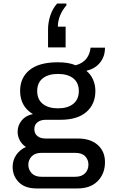

<svg xmlns="http://www.w3.org/2000/svg" viewBox="-20 -871 640 1079"><path d="M185.2 188Q120.5 188 85.8 153Q51 118 51 66.8Q51 28.8 71.9 -1.1Q92.8 -31 125.8 -45Q103.8 -59 91.4 -81.9Q79 -104.8 79 -130.8Q79 -166.2 101.9 -194.2Q124.8 -222.2 165 -230Q129.2 -250.8 111.1 -283.9Q93 -317 93 -360Q93 -434.5 146.5 -477.8Q200 -521 304.5 -521Q366.5 -521 405 -504.2Q445.2 -515 465.4 -541.2Q485.5 -567.5 489 -603H570Q570 -552.5 541.4 -518.1Q512.8 -483.8 467.2 -474L467 -471.5Q490.5 -452.5 503.2 -423Q516 -393.5 516 -360Q516 -285.8 465.6 -241.8Q415.2 -197.8 319.5 -197.8H237.5Q208.2 -197.8 190.6 -183.8Q173 -169.8 173 -145Q173 -120.2 190.1 -106.4Q207.2 -92.5 236.8 -92.5H417.8Q489 -92.5 529.5 -56.2Q570 -20 570 40Q570 104.8 529.4 146.4Q488.8 188 415 188ZM213.2 122.5H402.2Q438.8 122.5 457.9 102.9Q477 83.2 477 54.2Q477 26.5 458.6 7.2Q440.2 -12 402.2 -12H213.2Q177 -12 158.1 7.8Q139.2 27.5 139.2 55.2Q139.2 82.2 158.1 102.4Q177 122.5 213.2 122.5ZM306 -262.2Q360.5 -262.2 391.8 -287.4Q423 -312.5 423 -359.2Q423 -406 391.8 -430.8Q360.5 -455.5 306 -455.5Q251.5 -455.5 220.2 -430.8Q189 -406 189 -359.2Q189 -312.5 220.2 -287.4Q251.5 -262.2 306 -262.2ZM353.2 -851.2V-840.8Q329.8 -814.2 317.5 -783.4Q305.2 -752.5 305.2 -721.2H348.8V-604.5H250V-705.2Q250 -744 262.5 -782.9Q275 -821.8 301 -851.2Z"/></svg>

Font: Chivo Mono Medium
Style: Regular
Weight: 500
Monospace: yes
Designer: Hector Gatti
Foundry: Omnibus-Type
Version: Version 1.008